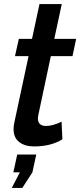

<svg xmlns="http://www.w3.org/2000/svg" viewBox="-20 -715 396 948"><path d="M47 -78Q47 -95 51 -111L121 -438H54L73 -523H138L175 -695H285L248 -523H356L338 -438H231L169 -146Q167 -136 167 -131Q167 -93 208 -93Q239 -93 284 -114L288 -27Q231 8 148 8Q103 8 75 -13.5Q47 -35 47 -78ZM38 213 78 136H46L65 48H159L140 136L90 213Z"/></svg>

Font: Raleway-v4020 SemiBold
Style: Italic
Weight: 600
Italic angle: -12°
Designer: Matt McInerney, Pablo Impallari, Rodrigo Fuenzalida
Foundry: Matt McInerney, Pablo Impallari, Rodrigo Fuenzalida
Version: Version 4.020;PS 004.020;hotconv 1.0.88;makeotf.lib2.5.64775